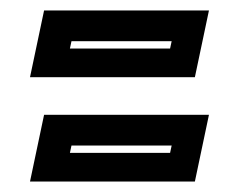

<svg xmlns="http://www.w3.org/2000/svg" viewBox="-20 -486 458 368"><path d="M37.5 -138 64.5 -266H380.5L353.5 -138ZM114 -193H306L309 -207H117ZM37.5 -338 64.5 -466H380.5L353.5 -338ZM114 -393H306L309 -407H117Z"/></svg>

Font: Tourney Expanded Regular
Style: Bold Italic
Weight: 700
Width: 7
Italic angle: -12°
Designer: Tyler Finck
Foundry: Etcetera Type Co
Version: Version 1.010; ttfautohint (v1.8.3)